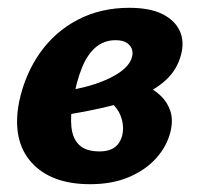

<svg xmlns="http://www.w3.org/2000/svg" viewBox="-20 -458 506 492"><path d="M211 14Q110 14 60 -42.5Q10 -99 29 -197Q44 -268 82.5 -322.5Q121 -377 179.5 -407.5Q238 -438 311 -438Q364 -438 396 -422Q428 -406 440.5 -379Q453 -352 444 -318Q434 -279 404 -252Q374 -225 331.5 -208.5Q289 -192 242 -181.5Q195 -171 151 -164L146 -225Q215 -235 262.5 -258.5Q310 -282 318 -311Q321 -321 318.5 -330.5Q316 -340 306 -347.5Q296 -355 276 -355Q247 -355 225.5 -337Q204 -319 190 -284.5Q176 -250 167 -199Q160 -162 163 -132.5Q166 -103 183 -86.5Q200 -70 235 -70Q250 -70 261.5 -74Q273 -78 281 -87Q289 -96 293 -110Q298 -130 292.5 -151Q287 -172 273 -187Q259 -202 240 -205L316 -252Q336 -247 356.5 -237Q377 -227 393 -211.5Q409 -196 416.5 -173.5Q424 -151 417 -121Q408 -84 381 -53.5Q354 -23 311 -4.5Q268 14 211 14Z"/></svg>

Font: Ysabeau ExtraBold
Style: Italic
Weight: 800
Italic angle: -12°
Designer: Christian Thalmann (Catharsis Fonts)
Version: Version 2.002